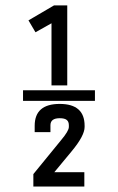

<svg xmlns="http://www.w3.org/2000/svg" viewBox="-20 -683 435 708"><path d="M244.1 -125 180.2 -47.9H291V4.9H103V-41L205.1 -166Q233.9 -200.2 233.9 -214.8V-221.2Q233.9 -234.4 226.1 -240.7Q218.3 -247.1 200.2 -247.1Q166 -247.1 166 -221.2V-195.8H107.9V-219.2Q107.9 -299.8 200.2 -299.8Q292 -299.8 292 -219.2V-214.8Q292 -182.6 244.1 -125ZM330.1 -311H64.9V-350.1H330.1ZM228 -368.2H169.9V-597.2L110.8 -564L85 -607.9L179.2 -663.1H228Z"/></svg>

Font: Unica One
Style: Bold
Weight: 400
Designer: Eduardo Rodriguez Tunni
Foundry: Eduardo Rodriguez Tunni
Version: Version 1.001